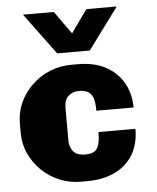

<svg xmlns="http://www.w3.org/2000/svg" viewBox="-54 -812 709 869"><g transform="rotate(-5 300.0 -378.0)"><path d="M278 10Q227 10 181.5 -9Q136 -28 101 -62Q66 -96 46 -140Q26 -184 26 -235V-276Q26 -327 46 -371Q66 -415 101.5 -449Q137 -483 183 -502Q229 -521 281 -521H311Q386 -521 438 -492.5Q490 -464 517.5 -415Q545 -366 545 -304H376Q376 -341 369 -361.5Q362 -382 346 -391Q330 -400 304 -400Q276 -400 257 -382.5Q238 -365 238 -330V-181Q238 -152 254 -131.5Q270 -111 309 -111Q335 -111 349.5 -119.5Q364 -128 370.5 -149Q377 -170 377 -207H545Q545 -138 515.5 -89.5Q486 -41 432.5 -15.5Q379 10 307 10ZM509 -766 370 -578H222L83 -766H223L337 -606H257L371 -766Z"/></g></svg>

Font: Chivo Mono Black
Style: Regular
Weight: 900
Designer: Hector Gatti
Foundry: Omnibus-Type
Version: Version 1.008